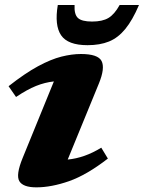

<svg xmlns="http://www.w3.org/2000/svg" viewBox="-20 -752 588 784"><path d="M72.5 -107 200 -419.5Q163 -415.5 127 -401Q91 -386.5 45.5 -356L15 -400Q82.5 -453 135.2 -481.5Q188 -510 230.8 -520.8Q273.5 -531.5 310.5 -531.5Q380 -531.5 394.8 -502.8Q409.5 -474 384 -411.5L256.5 -100.5Q325.5 -107 393.5 -149L420.5 -104.5Q334 -37.5 261.8 -12.2Q189.5 13 128.5 13Q74 13 59 -12.2Q44 -37.5 72.5 -107ZM356 -664Q398.5 -664 423 -678.8Q447.5 -693.5 468.5 -731.5H547.5Q521 -669.5 491.5 -633.5Q462 -597.5 425 -582.5Q388 -567.5 337.5 -567.5Q257 -567.5 229.5 -608Q202 -648.5 216 -731.5H284.5Q282.5 -693.5 298 -678.8Q313.5 -664 356 -664Z"/></svg>

Font: Newsreader 6pt
Style: Bold Italic
Weight: 700
Italic angle: -17°
Designer: Hugues Gentile
Foundry: Production Type
Version: Version 1.003; ttfautohint (v1.8.3)